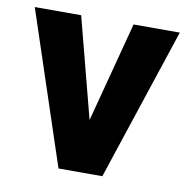

<svg xmlns="http://www.w3.org/2000/svg" viewBox="-65 -592 641 655"><g transform="rotate(10 255.5 -264.0)"><path d="M164.6 -528.3 254.9 -181.2 346.2 -528.3H506.3L331.1 0H179.2L3.9 -528.3Z"/></g></svg>

Font: Vazirmatn RD ExtraBold
Style: Regular
Weight: 800
Designer: Saber Rastikerdar
Foundry: Saber Rastikerdar
Version: Version 32.102